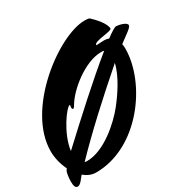

<svg xmlns="http://www.w3.org/2000/svg" viewBox="-318 -1799 2077 2116"><g transform="rotate(-30 721.0 -741.0)"><path d="M1065.4 -1118.7C796.9 -901.4 462.4 -593.3 194.8 -344.2C218.8 -549.3 397 -791 437 -791C439.5 -791 439.9 -789.1 439.9 -785.6C439.9 -784.2 436 -768.6 436 -765.1C436 -752 436.5 -735.4 449.7 -735.4C462.9 -735.4 475.1 -761.2 480 -769.5C563 -910.6 816.9 -1122.6 1027.8 -1122.6C1043 -1122.6 1055.2 -1121.1 1065.4 -1118.7ZM297.4 -159.7C285.2 -159.7 273.9 -160.6 264.6 -163.1C510.3 -417.5 777.3 -662.1 1099.6 -943.4C1064 -788.1 945.7 -618.2 861.3 -512.2C756.8 -380.9 515.1 -159.7 297.4 -159.7ZM66.9 33.2C102.5 33.2 143.1 -34.2 167 -60.1C211.4 -22.9 262.7 0 318.4 0C857.9 0 1279.3 -583 1279.3 -1023.9C1279.3 -1043.5 1277.3 -1063 1273.4 -1081.5C1361.8 -1149.4 1441.9 -1197.8 1441.9 -1226.6C1441.9 -1265.1 1343.8 -1286.6 1312.5 -1286.6C1293.9 -1286.6 1246.6 -1256.8 1180.2 -1207.5C1162.6 -1214.4 1142.6 -1218.3 1120.1 -1218.3C1083 -1218.3 1047.4 -1213.4 1024.4 -1213.4C1022 -1213.4 1021 -1215.8 1021 -1218.3C1021 -1264.2 1247.6 -1263.7 1247.6 -1295.9C1247.6 -1361.8 1156.7 -1459 1106.4 -1505.4C1099.1 -1512.7 1068.4 -1515.1 1043 -1515.1C710.4 -1515.1 0 -985.8 0 -451.7C0 -369.1 22 -279.8 60.1 -202.6C53.7 -194.3 48.8 -187.5 45.4 -181.2C36.1 -165 25.9 -105.5 25.9 -53.7C25.9 -5.4 31.2 33.2 66.9 33.2Z"/></g></svg>

Font: Bodega Script
Style: Medium
Weight: 500
Italic angle: 39.7°
Version: Version 001.000